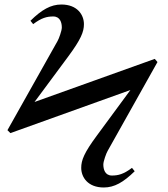

<svg xmlns="http://www.w3.org/2000/svg" viewBox="-20 -817 743 851"><path d="M678 -542 666 -556 133 -365 282 -566C339 -643 352 -676 352 -710C352 -751 323 -797 252 -797C205 -797 165 -774 115 -725L127 -710C164 -738 188 -744 216 -744C247 -744 254 -716 254 -695C254 -681 241 -645 235 -635L13 -240L26 -227L558 -418L410 -217C353 -140 340 -107 340 -73C340 -32 369 14 440 14C487 14 527 -9 577 -58L565 -73C528 -45 504 -39 476 -39C445 -39 438 -67 438 -88C438 -102 451 -138 457 -148Z"/></svg>

Font: XITS Math
Style: Regular
Weight: 400
Designer: MicroPress Inc., with final additions and corrections provided by Coen Hoffman, Elsevier (retired)
Version: Version 1.108